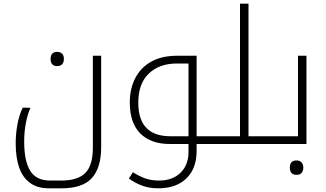

<svg xmlns="http://www.w3.org/2000/svg" viewBox="-20 -780 1765 1040"><path d="M290 -422Q254 -422 254 -461Q254 -499 290 -499Q305 -499 315.5 -490Q326 -481 326 -461Q326 -441 316 -431.5Q306 -422 290 -422Z M243 240Q181 240 139 208Q65 151 65 -5Q65 -53 74 -104Q83 -155 103 -197L145 -196Q129 -161 120 -113Q111 -65 111 -12Q111 92 143.5 145Q176 198 252 198H313Q401 198 442 157Q483 116 483 20V-478H528V17Q528 128 478 184Q428 240 313 240Z M1145 -42Q1150 -42 1150 -38V-5Q1150 0 1145 0H964Q959 0 959 -5V-38Q959 -42 964 -42ZM836 240Q788 240 748.5 225Q709 210 678 187L700 153Q733 174 766 186Q799 198 841 198Q915 198 958 155.5Q1001 113 1001 44V0H900Q797 0 740 -57Q683 -114 683 -225Q683 -299 712.5 -356.5Q742 -414 799 -446Q856 -478 939 -478H1045V38Q1045 132 990 186Q935 240 836 240ZM1001 -42V-436H938Q843 -436 786 -381.5Q729 -327 729 -224Q729 -42 903 -42Z M1135 0Q1130 0 1130 -5V-38Q1130 -42 1135 -42H1280V-760H1326V-42H1464Q1469 -42 1469 -38V-5Q1469 0 1464 0Z M1586 167Q1550 167 1550 128Q1550 89 1586 89Q1604 89 1613.5 100Q1623 111 1623 128Q1623 145 1614 156Q1605 167 1586 167Z M1454 0Q1449 0 1449 -5V-38Q1449 -42 1454 -42H1594V-478H1640V0Z"/></svg>

Font: Noto Kufi Arabic ExtraLight
Style: Regular
Weight: 200
Designer: Monotype Design Team, David Williams, Khaled Hosny
Foundry: Google LLC
Version: Version 2.109; ttfautohint (v1.8.4.7-5d5b)